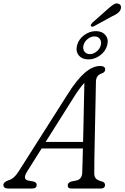

<svg xmlns="http://www.w3.org/2000/svg" viewBox="-52 -1087 718 1107"><path d="M104 -97.5Q76.5 -53.5 110.5 -46L141.5 -40.5Q160 -35 159.5 -21Q159.5 0 133 0H-3.5Q-32.5 0 -32.5 -21Q-32 -37.5 -3.5 -47.5Q28 -55 56 -99.5L338 -543.5Q391 -628 436.8 -667.2Q482.5 -706.5 525 -706.5Q554.5 -706.5 554.5 -686.5Q554.5 -670.5 535.5 -664Q519 -659 510 -647Q501 -635 501 -612Q500.5 -572 499.2 -517.5Q498 -463 496.8 -402.2Q495.5 -341.5 494.2 -282Q493 -222.5 492.2 -171.8Q491.5 -121 491.5 -87.5Q491.5 -66.5 502 -56.5Q512.5 -46.5 538 -40Q553.5 -35 553.5 -20.5Q553 0 528.5 0H358.5Q338 0 338.5 -18.5Q338.5 -33 357 -40L391 -47Q421 -55.5 422 -91.5Q423 -117.5 424 -153.2Q425 -189 426 -231H188ZM368.5 -518.5 211 -268.5H427Q428.5 -326 429.8 -387Q431 -448 432.2 -505.8Q433.5 -563.5 434.5 -609.5Q421 -595 404.2 -572.2Q387.5 -549.5 368.5 -518.5ZM566 -1032Q587 -1051 602.5 -1061Q618 -1071 632 -1065Q643 -1061 645.2 -1050.2Q647.5 -1039.5 641 -1027.5Q634.5 -1016 621.5 -1007.5Q608.5 -999 590.5 -991L488.5 -935Q476.5 -930 472 -937.5Q470 -941.5 473.2 -946.8Q476.5 -952 480.5 -956ZM458 -744.5Q421.5 -744.5 402.2 -767.8Q383 -791 392.5 -826.5Q401.5 -861 433 -884.2Q464.5 -907.5 501 -907.5Q537 -907.5 556.2 -884Q575.5 -860.5 566 -826.5Q557 -791.5 525.5 -768Q494 -744.5 458 -744.5ZM493 -877Q472 -877 453.5 -862.2Q435 -847.5 429.5 -826Q424 -805 434.8 -790Q445.5 -775 466 -775Q486.5 -775 505 -790Q523.5 -805 529 -826Q534.5 -847.5 524 -862.2Q513.5 -877 493 -877Z"/></svg>

Font: Fraunces 72pt SuperSoft Light
Style: Italic
Weight: 300
Italic angle: -16°
Version: Version 1.000;[b76b70a41]